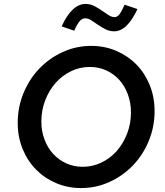

<svg xmlns="http://www.w3.org/2000/svg" viewBox="-20 -944 836 975"><path d="M765 -380Q765 -300 735.5 -228.5Q706 -157 655 -104Q604 -51 536 -20Q468 11 392 11Q323 11 264 -14.5Q205 -40 162 -84Q119 -128 94.5 -188.5Q70 -249 70 -320Q70 -400 99.5 -471.5Q129 -543 180 -596Q231 -649 299 -680Q367 -711 443 -711Q512 -711 571 -685.5Q630 -660 673 -616Q716 -572 740.5 -511.5Q765 -451 765 -380ZM645 -373Q645 -423 629 -465.5Q613 -508 585.5 -538.5Q558 -569 519.5 -586.5Q481 -604 436 -604Q385 -604 340 -582Q295 -560 262 -522.5Q229 -485 209.5 -434.5Q190 -384 190 -327Q190 -278 206 -235.5Q222 -193 250 -162.5Q278 -132 316.5 -114.5Q355 -97 400 -97Q450 -97 495 -118.5Q540 -140 573 -177.5Q606 -215 625.5 -265.5Q645 -316 645 -373ZM357 -788 293 -810Q319 -867 349.5 -895.5Q380 -924 414 -924Q438 -924 458.5 -913.5Q479 -903 497 -890.5Q515 -878 531 -867.5Q547 -857 562 -857Q575 -857 585.5 -870Q596 -883 613 -920L678 -898Q652 -842 622.5 -813.5Q593 -785 560 -785Q536 -785 515.5 -795.5Q495 -806 477.5 -818Q460 -830 444 -840.5Q428 -851 413 -851Q397 -851 384.5 -836.5Q372 -822 357 -788Z"/></svg>

Font: Red Hat Text Medium
Style: Italic
Weight: 500
Italic angle: -12°
Designer: Pentagram / MCKL
Foundry: Pentagram / MCKL
Version: Version 1.003; Red Hat Text Medium Italic